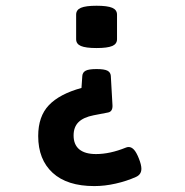

<svg xmlns="http://www.w3.org/2000/svg" viewBox="-20 -476 640 665"><path d="M243.7 -340.3V-425.3Q243.7 -441.9 260.3 -449Q276.9 -456.1 314.5 -456.1Q352.1 -456.1 368.7 -449Q385.3 -441.9 385.3 -425.3V-340.3Q385.3 -323.7 368.7 -316.7Q352.1 -309.6 314.5 -309.6Q276.9 -309.6 260.3 -316.7Q243.7 -323.7 243.7 -340.3ZM112.3 -4.9Q112.3 -72.8 149.2 -111.6Q186 -150.4 262.2 -171.4L265.1 -213.4Q266.1 -225.6 276.9 -231.2Q287.6 -236.8 314.5 -236.8Q341.3 -236.8 352.1 -231.2Q362.8 -225.6 363.8 -213.4L369.6 -111.3Q370.6 -89.8 354.5 -86.4L304.2 -76.7Q269 -69.8 252 -53Q234.9 -36.1 234.9 -6.8Q234.9 24.9 254.6 41.3Q274.4 57.6 312.5 57.6Q360.8 57.6 416 35.2Q420.4 33.2 425.8 33.2Q435.5 33.2 444.1 42.5Q452.6 51.8 460.9 72.8Q469.7 94.7 469.7 108.4Q469.7 128.4 451.2 136.7Q418.5 151.4 380.6 159.9Q342.8 168.5 306.6 168.5Q212.4 168.5 162.4 122.6Q112.3 76.7 112.3 -4.9Z"/></svg>

Font: Courier Prime Sans
Style: Bold
Weight: 700
Designer: Alan Dague-Greene
Foundry: Quote-Unquote Apps
Version: Version 3.020